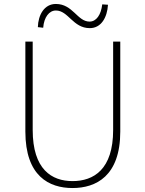

<svg xmlns="http://www.w3.org/2000/svg" viewBox="-20 -936 734 969"><path d="M346 13C464 13 587 -47 587 -272V-726H551V-280C551 -81 453 -22 346 -22C241 -22 145 -81 145 -280V-726H108V-272C108 -47 228 13 346 13ZM433 -794C491 -794 521 -848 525 -912L496 -914C490 -861 466 -827 432 -827C370 -827 348 -916 262 -916C204 -916 173 -862 171 -799L198 -796C202 -849 228 -883 262 -883C325 -883 348 -794 433 -794Z"/></svg>

Font: Noto Sans CJK Thin
Style: Regular
Weight: 100
Designer: Ryoko NISHIZUKA (kana & ideographs); Paul D. Hunt (Latin, Greek & Cyrillic); Wenlong ZHANG (bopomofo); Sandoll Communica
Foundry: Adobe Systems Incorporated
Version: Version 1.000;PS 1;hotconv 1.0.78;makeotf.lib2.5.61930